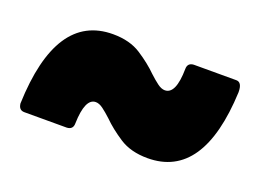

<svg xmlns="http://www.w3.org/2000/svg" viewBox="-57 -571 713 526"><g transform="rotate(20 300.0 -307.5)"><path d="M402 -164Q353 -164 320 -185.5Q287 -207 264 -230Q250 -243 238.5 -251.5Q227 -260 217 -260Q186 -260 184 -186Q184 -168 166 -167H42Q26 -167 24 -186Q33 -451 198 -451Q247 -451 280 -429.5Q313 -408 336 -385Q350 -372 361.5 -363.5Q373 -355 383 -355Q415 -355 416 -429Q416 -447 434 -448H558Q575 -448 575 -419Q564 -164 402 -164Z"/></g></svg>

Font: YamahaIndonesia935. App Black
Style: Regular
Weight: 900
Designer: Dalton Maag Ltd
Foundry: Dalton Maag Ltd
Version: Version 1.002; January 01, 2024; Regular/Italic